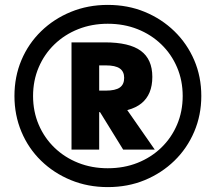

<svg xmlns="http://www.w3.org/2000/svg" viewBox="-20 -757 881 784"><path d="M420 7Q339 7 269.5 -21.5Q200 -50 148 -100.5Q96 -151 67.5 -219Q39 -287 39 -365Q39 -444 67.5 -511.5Q96 -579 148 -629.5Q200 -680 269.5 -708.5Q339 -737 420 -737Q502 -737 571 -708.5Q640 -680 692 -629.5Q744 -579 773 -511.5Q802 -444 802 -365Q802 -287 773 -219Q744 -151 692 -100.5Q640 -50 571 -21.5Q502 7 420 7ZM420 -70Q486 -70 541.5 -92Q597 -114 638.5 -154Q680 -194 703 -248Q726 -302 726 -365Q726 -428 703 -482Q680 -536 638.5 -576Q597 -616 541.5 -638Q486 -660 420 -660Q355 -660 299.5 -638Q244 -616 202.5 -576Q161 -536 138 -482Q115 -428 115 -365Q115 -302 138 -248Q161 -194 202.5 -154Q244 -114 299.5 -92Q355 -70 420 -70ZM272 -146V-584H408Q508 -584 555 -549.5Q602 -515 602 -443Q602 -371 557.5 -335Q513 -299 424 -299H314V-387H412Q451 -387 469 -399.5Q487 -412 487 -439Q487 -465 469 -477.5Q451 -490 412 -490H385V-146ZM483 -146 357 -350H470L612 -146Z"/></svg>

Font: M PLUS 2 Thin
Style: Bold
Weight: 700
Version: Version 1.001